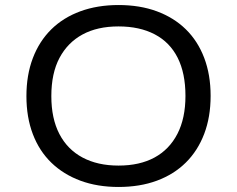

<svg xmlns="http://www.w3.org/2000/svg" viewBox="-20 -734 942 763"><path d="M451 9Q367 9 299.5 -16Q232 -41 184 -87.5Q136 -134 110.5 -201Q85 -268 85 -352Q85 -436 110.5 -503Q136 -570 183.5 -617Q231 -664 299 -689Q367 -714 451 -714Q536 -714 603.5 -689Q671 -664 718.5 -617.5Q766 -571 791.5 -504Q817 -437 817 -353Q817 -269 791.5 -202Q766 -135 718.5 -88Q671 -41 603.5 -16Q536 9 451 9ZM451 -76Q535 -76 594 -108Q653 -140 685 -202Q717 -264 717 -353Q717 -443 686 -504.5Q655 -566 595 -597.5Q535 -629 451 -629Q367 -629 308 -597Q249 -565 216.5 -504Q184 -443 184 -352Q184 -263 216 -201.5Q248 -140 308 -108Q368 -76 451 -76Z"/></svg>

Font: Nunito Sans 7pt SemiExpanded
Style: Regular
Weight: 400
Width: 6
Designer: Vernon Adams
Foundry: Vernon Adams
Version: Version 3.101;gftools[0.9.27]